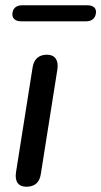

<svg xmlns="http://www.w3.org/2000/svg" viewBox="-20 -703 385 730"><path d="M80 7C112 7 130 -9 135 -40L198 -438C204 -474 189 -495 159 -495C127 -495 109 -478 104 -447L41 -49C35 -13 50 7 80 7ZM60 -622H308C331 -622 345 -636 345 -658C345 -674 332 -683 312 -683H64C41 -683 27 -670 27 -648C27 -632 40 -622 60 -622Z"/></svg>

Font: SN Pro Medium
Style: Italic
Weight: 400
Italic angle: -9°
Designer: Tobias Whetton
Foundry: Supernotes
Version: Version 1.001;Glyphs 3.2 (3249)